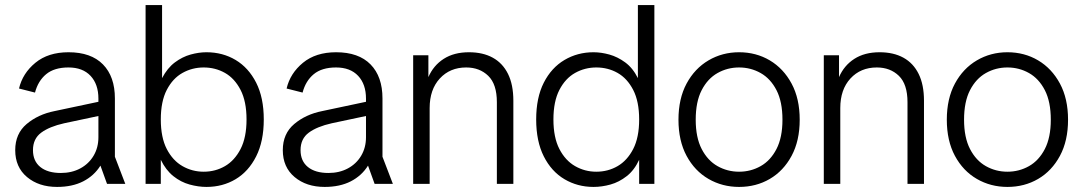

<svg xmlns="http://www.w3.org/2000/svg" viewBox="-20 -725 4266 757"><path d="M205 12Q133 12 86.5 -27Q40 -66 40 -133Q40 -198 85 -236Q130 -274 195 -287L412 -333V-277L233 -239Q175 -226 142.5 -202Q110 -178 110 -133Q110 -90 139 -66.5Q168 -43 220 -43Q263 -43 296.5 -61Q330 -79 349 -111Q368 -143 368 -184V-336Q368 -393 337 -426Q306 -459 250 -459Q194 -459 162 -432.5Q130 -406 118 -360L55 -376Q69 -436 119.5 -477.5Q170 -519 250 -519Q339 -519 386 -471Q433 -423 433 -337V-107L474 0H402L376 -72Q351 -32 308 -10Q265 12 205 12Z M783 -48Q829 -48 867 -70Q905 -92 928.5 -137.5Q952 -183 952 -254Q952 -325 928.5 -370.5Q905 -416 867 -437.5Q829 -459 783 -459Q738 -459 699.5 -437.5Q661 -416 637.5 -370.5Q614 -325 614 -254Q614 -183 637.5 -137.5Q661 -92 699.5 -70Q738 -48 783 -48ZM554 0V-705H619V-417Q640 -457 669.5 -479Q699 -501 731.5 -510Q764 -519 794 -519Q858 -519 909 -488.5Q960 -458 990 -399Q1020 -340 1020 -254Q1020 -168 990 -108.5Q960 -49 909 -18.5Q858 12 794 12Q762 12 727.5 2.5Q693 -7 663.5 -30.5Q634 -54 614 -95V0Z M1260 12Q1188 12 1141.5 -27Q1095 -66 1095 -133Q1095 -198 1140 -236Q1185 -274 1250 -287L1467 -333V-277L1288 -239Q1230 -226 1197.5 -202Q1165 -178 1165 -133Q1165 -90 1194 -66.5Q1223 -43 1275 -43Q1318 -43 1351.5 -61Q1385 -79 1404 -111Q1423 -143 1423 -184V-336Q1423 -393 1392 -426Q1361 -459 1305 -459Q1249 -459 1217 -432.5Q1185 -406 1173 -360L1110 -376Q1124 -436 1174.5 -477.5Q1225 -519 1305 -519Q1394 -519 1441 -471Q1488 -423 1488 -337V-107L1529 0H1457L1431 -72Q1406 -32 1363 -10Q1320 12 1260 12Z M1939 0V-322Q1939 -393 1905 -426Q1871 -459 1818 -459Q1754 -459 1714 -415.5Q1674 -372 1674 -299V0H1609V-507H1669V-421Q1689 -467 1729.5 -493Q1770 -519 1829 -519Q1884 -519 1923 -497.5Q1962 -476 1983 -433.5Q2004 -391 2004 -328V0Z M2320 12Q2257 12 2205.5 -18.5Q2154 -49 2124 -108.5Q2094 -168 2094 -254Q2094 -340 2124 -399Q2154 -458 2205.5 -488.5Q2257 -519 2320 -519Q2350 -519 2382.5 -510Q2415 -501 2445 -479Q2475 -457 2495 -417V-705H2560V0H2500V-95Q2481 -54 2451 -30.5Q2421 -7 2387 2.5Q2353 12 2320 12ZM2331 -48Q2377 -48 2415 -70Q2453 -92 2476.5 -137.5Q2500 -183 2500 -254Q2500 -325 2476.5 -370.5Q2453 -416 2415 -437.5Q2377 -459 2331 -459Q2286 -459 2247.5 -437.5Q2209 -416 2185.5 -370.5Q2162 -325 2162 -254Q2162 -183 2185.5 -137.5Q2209 -92 2247.5 -70Q2286 -48 2331 -48Z M2894 12Q2828 12 2773.5 -19.5Q2719 -51 2687 -110.5Q2655 -170 2655 -253Q2655 -336 2687 -395.5Q2719 -455 2773.5 -487Q2828 -519 2894 -519Q2961 -519 3015 -487Q3069 -455 3101 -395.5Q3133 -336 3133 -253Q3133 -170 3101 -110.5Q3069 -51 3015 -19.5Q2961 12 2894 12ZM2894 -48Q2940 -48 2979 -70Q3018 -92 3041.5 -137.5Q3065 -183 3065 -253Q3065 -324 3041.5 -369.5Q3018 -415 2979 -437Q2940 -459 2894 -459Q2848 -459 2809 -437Q2770 -415 2746.5 -369.5Q2723 -324 2723 -253Q2723 -183 2746.5 -137.5Q2770 -92 2809 -70Q2848 -48 2894 -48Z M3558 0V-322Q3558 -393 3524 -426Q3490 -459 3437 -459Q3373 -459 3333 -415.5Q3293 -372 3293 -299V0H3228V-507H3288V-421Q3308 -467 3348.5 -493Q3389 -519 3448 -519Q3503 -519 3542 -497.5Q3581 -476 3602 -433.5Q3623 -391 3623 -328V0Z M3952 12Q3886 12 3831.5 -19.5Q3777 -51 3745 -110.5Q3713 -170 3713 -253Q3713 -336 3745 -395.5Q3777 -455 3831.5 -487Q3886 -519 3952 -519Q4019 -519 4073 -487Q4127 -455 4159 -395.5Q4191 -336 4191 -253Q4191 -170 4159 -110.5Q4127 -51 4073 -19.5Q4019 12 3952 12ZM3952 -48Q3998 -48 4037 -70Q4076 -92 4099.5 -137.5Q4123 -183 4123 -253Q4123 -324 4099.5 -369.5Q4076 -415 4037 -437Q3998 -459 3952 -459Q3906 -459 3867 -437Q3828 -415 3804.5 -369.5Q3781 -324 3781 -253Q3781 -183 3804.5 -137.5Q3828 -92 3867 -70Q3906 -48 3952 -48Z"/></svg>

Font: TikTok Sans Light
Style: Regular
Weight: 300
Version: Version 4.000